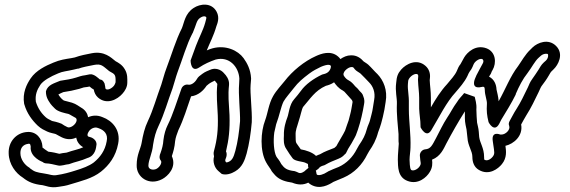

<svg xmlns="http://www.w3.org/2000/svg" viewBox="-20 -763 2430 819"><path d="M523 -410C523 -427 525 -447 512 -468C501 -487 484 -496 473 -502C453 -518 425 -546 372 -536C347 -531 324 -527 299 -518L284 -515C259 -511 236 -508 208 -496C176 -483 134 -463 111 -429C94 -404 75 -367 83 -320C83 -319 84 -318 84 -317C95 -279 117 -250 141 -227C156 -213 169 -208 181 -202C193 -196 214 -193 218 -191C226 -186 237 -181 244 -177C267 -166 288 -168 305 -176C308 -160 317 -145 335 -135C317 -126 292 -122 264 -112C253 -111 241 -109 233 -107C222 -110 205 -114 186 -116C177 -122 165 -130 161 -134V-139C159 -171 136 -203 96 -200C50 -197 15 -159 17 -109C18 -62 47 -24 78 -5C100 13 124 23 162 27C175 29 195 40 229 34C244 32 264 29 281 23C326 9 373 -1 411 -31C445 -58 474 -96 484 -150C496 -210 457 -249 418 -263C395 -273 374 -271 356 -263C353 -279 344 -294 326 -304C317 -309 306 -319 287 -325C275 -329 254 -333 251 -335C241 -342 233 -353 229 -360C235 -363 242 -367 250 -370C272 -373 296 -378 318 -384L337 -390C340 -391 347 -391 352 -392L362 -394C371 -386 372 -386 380 -381C382 -368 388 -356 398 -347C436 -314 481 -339 502 -363C513 -375 523 -392 523 -410ZM429 -392C429 -392 426 -406 426 -407C417 -426 408 -423 406 -424C401 -428 381 -449 363 -446L343 -442C335 -441 330 -440 323 -438L304 -432C285 -426 261 -422 240 -419C238 -419 235 -418 233 -417C213 -408 184 -402 176 -374C175 -350 187 -333 189 -330C197 -316 208 -306 214 -300C227 -286 259 -280 272 -277C280 -274 289 -267 303 -260C306 -258 311 -250 301 -236C292 -224 276 -216 267 -221C258 -225 250 -230 243 -235C227 -242 207 -246 202 -247C187 -255 183 -256 175 -263C155 -281 141 -303 133 -329C129 -358 138 -380 152 -401C164 -419 196 -437 228 -450C248 -459 265 -459 294 -466L311 -470H314C333 -477 356 -481 381 -486C412 -492 418 -482 443 -462C444 -461 446 -459 447 -459C470 -446 474 -446 473 -412C472 -409 470 -402 465 -396C450 -379 427 -375 429 -392ZM278 -64C298 -72 327 -77 353 -89C389 -99 390 -138 391 -142C393 -149 391 -157 387 -163C376 -178 360 -179 358 -180C355 -181 349 -186 358 -201C366 -215 385 -223 398 -217C399 -217 400 -216 401 -216C424 -208 442 -191 435 -160C428 -120 407 -92 380 -70C360 -55 333 -45 300 -35C278 -28 250 -20 221 -16C203 -13 195 -19 168 -23C136 -28 127 -30 108 -45C107 -46 106 -48 105 -48C86 -59 67 -83 67 -110C67 -130 76 -143 93 -148C108 -152 109 -150 111 -138C106 -92 162 -72 162 -72C166 -68 173 -66 178 -66C190 -66 211 -61 228 -57C241 -54 262 -62 269 -62C272 -62 276 -63 278 -64Z M947 -70C943 -71 938 -76 943 -87C947 -96 949 -108 944 -117C956 -167 961 -210 959 -272C956 -327 952 -355 957 -401C959 -425 943 -443 937 -449C922 -468 897 -475 876 -465C870 -462 856 -458 843 -448C832 -440 825 -435 820 -426C811 -410 795 -399 782 -402C770 -404 758 -396 754 -385C734 -330 718 -275 695 -229C687 -213 680 -191 677 -165C676 -146 671 -128 665 -111C660 -100 658 -88 666 -78C672 -71 664 -52 648 -43C635 -36 612 -39 613 -57C614 -83 629 -106 633 -146C638 -178 645 -202 656 -225C681 -277 696 -333 716 -386C725 -413 729 -432 737 -454C759 -512 776 -573 801 -621L802 -622C818 -659 818 -677 834 -687C850 -698 859 -692 860 -689C861 -687 859 -679 855 -665C846 -633 830 -605 816 -568C808 -547 801 -528 793 -505C793 -505 793 -450 831 -476C852 -490 874 -500 900 -509C958 -524 998 -478 1001 -428L1000 -405C996 -361 1005 -286 1004 -246C1000 -200 994 -157 984 -120C976 -90 969 -75 947 -70ZM912 -33 926 -21C944 -15 967 -22 983 -32C1014 -50 1024 -80 1032 -108C1043 -149 1050 -195 1054 -242V-243C1056 -291 1046 -366 1049 -401L1051 -426V-429C1049 -467 1034 -494 1019 -515C995 -548 943 -572 887 -557C878 -555 872 -552 862 -548C875 -581 891 -609 903 -651C907 -662 918 -687 904 -713C882 -754 833 -747 806 -729C769 -705 766 -667 756 -643C729 -590 711 -527 690 -472C680 -446 676 -426 668 -402C648 -348 633 -293 611 -247C597 -218 590 -188 584 -153C580 -129 563 -103 563 -59C561 -7 616 31 672 1C695 -11 735 -49 713 -97C719 -115 725 -135 727 -161C729 -177 735 -192 741 -208C763 -253 778 -303 795 -352C826 -356 848 -377 861 -397C874 -408 875 -409 896 -419C897 -419 896 -419 897 -418C903 -410 907 -406 907 -405C902 -354 907 -321 909 -270C911 -209 906 -168 893 -120C893 -119 889 -111 893 -96C887 -74 894 -48 912 -33Z M1405 -412C1413 -401 1423 -387 1442 -377C1447 -374 1451 -371 1458 -362C1464 -355 1471 -348 1476 -342C1480 -338 1483 -335 1484 -328C1481 -311 1478 -290 1474 -276L1467 -249C1464 -239 1457 -223 1452 -206C1443 -187 1430 -168 1421 -151L1415 -140C1408 -134 1408 -133 1406 -132C1384 -123 1367 -118 1345 -105C1341 -104 1335 -101 1328 -98C1313 -113 1286 -122 1263 -126C1257 -135 1249 -145 1244 -153C1241 -158 1241 -172 1241 -186C1240 -209 1247 -220 1254 -246C1262 -269 1267 -298 1273 -307C1303 -341 1323 -376 1370 -397C1379 -399 1394 -404 1405 -412ZM1432 -511C1429 -515 1426 -519 1422 -522C1390 -550 1348 -533 1328 -524C1278 -502 1227 -460 1194 -417C1180 -399 1159 -378 1145 -353C1126 -320 1122 -279 1111 -250C1092 -201 1088 -120 1115 -71C1123 -56 1132 -46 1135 -40C1139 -30 1148 -23 1154 -15C1174 6 1200 12 1226 16C1250 26 1273 27 1295 16C1298 19 1303 23 1307 25C1345 47 1383 25 1402 13C1415 7 1429 2 1445 -5C1491 -25 1525 -60 1547 -105L1555 -119C1571 -142 1584 -165 1593 -199C1597 -210 1603 -225 1606 -237L1613 -264C1618 -284 1622 -306 1625 -328C1634 -378 1616 -420 1590 -447C1578 -458 1565 -474 1551 -487C1543 -494 1536 -497 1531 -501C1520 -514 1502 -528 1477 -527C1460 -527 1445 -520 1432 -511ZM1327 -35C1327 -35 1337 -42 1338 -43C1345 -52 1349 -54 1363 -58C1365 -59 1368 -60 1369 -61C1386 -71 1402 -77 1424 -86C1440 -92 1448 -102 1450 -104C1453 -106 1456 -109 1457 -112L1465 -128C1475 -144 1485 -160 1493 -176L1498 -186C1503 -198 1510 -219 1515 -237L1522 -264C1526 -281 1531 -305 1533 -319C1537 -340 1530 -349 1529 -354C1527 -363 1519 -370 1514 -375C1508 -383 1502 -389 1495 -395C1485 -407 1479 -414 1466 -421C1460 -424 1454 -429 1448 -438C1436 -454 1465 -477 1479 -477C1487 -477 1487 -476 1493 -468C1499 -460 1514 -453 1518 -449C1528 -440 1543 -423 1555 -411C1571 -395 1582 -369 1576 -337C1572 -316 1570 -293 1565 -276L1558 -249C1556 -240 1548 -225 1545 -213C1538 -186 1528 -168 1513 -146C1512 -145 1511 -144 1511 -143L1502 -127C1485 -93 1458 -66 1425 -51C1407 -44 1395 -39 1380 -32C1379 -32 1378 -30 1377 -30C1359 -18 1340 -13 1332 -18C1329 -20 1330 -30 1327 -35ZM1296 -47C1296 -47 1287 -40 1286 -39C1276 -28 1262 -22 1254 -26C1249 -28 1242 -32 1237 -33C1202 -37 1193 -46 1180 -63C1171 -81 1163 -88 1159 -95C1148 -115 1145 -162 1150 -198C1154 -213 1155 -222 1158 -233C1172 -270 1178 -306 1189 -329C1199 -347 1217 -366 1233 -387C1253 -413 1270 -427 1299 -449C1318 -463 1329 -468 1349 -478C1375 -489 1398 -492 1390 -471C1384 -455 1373 -449 1354 -445C1318 -428 1283 -403 1264 -376C1255 -364 1244 -350 1235 -340C1214 -317 1212 -278 1206 -263C1199 -245 1190 -217 1191 -185C1190 -167 1189 -145 1201 -128C1211 -111 1220 -99 1228 -88C1237 -75 1272 -74 1282 -69C1293 -63 1294 -66 1294 -59C1294 -55 1294 -50 1296 -47Z M1677 -82C1678 -54 1675 -7 1719 9C1764 26 1800 -7 1813 -29C1825 -48 1825 -66 1823 -82C1860 -96 1873 -130 1884 -151C1909 -198 1935 -244 1963 -288C1963 -270 1962 -248 1966 -230L1970 -211C1971 -203 1973 -186 1974 -175C1976 -140 1995 -120 1995 -93C1995 -72 2002 -50 2023 -38C2066 -13 2105 -43 2121 -63C2143 -90 2139 -119 2136 -141C2171 -149 2212 -183 2203 -232C2210 -245 2216 -256 2225 -271C2245 -302 2262 -338 2277 -369C2284 -384 2287 -392 2291 -397C2300 -409 2312 -425 2321 -441C2326 -450 2330 -457 2334 -460L2342 -468C2360 -485 2387 -532 2352 -567C2319 -600 2273 -581 2252 -561L2244 -553C2220 -531 2205 -502 2190 -481C2156 -437 2136 -382 2107 -331C2106 -351 2100 -370 2098 -381C2097 -403 2088 -425 2066 -436C2069 -441 2072 -445 2074 -449L2078 -459L2081 -464C2099 -495 2095 -542 2055 -557C2009 -574 1973 -540 1960 -518C1952 -505 1946 -491 1944 -489C1937 -481 1933 -471 1928 -459C1921 -443 1903 -423 1887 -404C1860 -375 1838 -340 1818 -305V-345C1818 -376 1814 -396 1813 -421L1814 -431C1816 -450 1810 -469 1795 -482C1758 -515 1712 -490 1691 -466C1677 -450 1672 -436 1670 -410C1665 -373 1674 -345 1673 -321C1671 -275 1677 -231 1680 -191V-167C1680 -162 1680 -157 1681 -150C1680 -127 1677 -107 1677 -82ZM1731 -134C1733 -189 1724 -245 1724 -297V-320C1725 -359 1718 -379 1720 -405L1721 -416C1721 -420 1723 -426 1729 -433C1743 -449 1766 -454 1764 -437L1763 -425V-422C1764 -391 1768 -370 1768 -346V-320C1767 -290 1771 -268 1773 -245L1774 -220C1774 -220 1798 -171 1820 -208C1855 -266 1884 -327 1924 -370C1940 -389 1961 -412 1974 -439C1977 -447 1980 -452 1983 -457C1996 -473 1998 -486 2002 -492C2009 -504 2027 -515 2037 -511C2040 -510 2046 -503 2038 -490C2030 -477 2022 -459 2015 -447C2011 -441 2009 -432 2006 -427C2006 -427 1986 -381 2034 -392C2043 -394 2048 -394 2048 -379C2048 -357 2058 -335 2057 -320C2055 -289 2057 -271 2064 -242C2064 -242 2088 -194 2110 -236L2118 -252C2138 -285 2162 -323 2180 -360V-362C2194 -395 2210 -426 2230 -451C2249 -476 2261 -502 2278 -517L2287 -525C2298 -535 2314 -535 2317 -532C2319 -530 2320 -515 2308 -504L2300 -497C2288 -486 2283 -475 2278 -467C2271 -455 2259 -439 2251 -427C2240 -412 2237 -402 2232 -391C2216 -358 2201 -326 2183 -298C2171 -280 2164 -264 2154 -247C2150 -240 2149 -233 2152 -226C2158 -210 2137 -189 2119 -189H2114C2114 -189 2075 -206 2082 -161L2084 -147C2089 -113 2091 -107 2082 -95C2072 -82 2057 -76 2048 -81C2045 -83 2045 -81 2045 -93C2045 -132 2027 -153 2024 -179C2023 -193 2022 -210 2019 -222L2015 -240C2013 -258 2013 -274 2012 -296C2014 -322 2007 -338 2005 -350L1960 -366C1952 -355 1939 -344 1929 -327C1913 -306 1900 -279 1888 -262C1869 -233 1856 -204 1840 -174C1823 -142 1817 -128 1794 -126C1780 -125 1770 -111 1771 -99C1773 -67 1778 -67 1771 -55C1764 -43 1747 -33 1736 -37C1731 -39 1728 -46 1727 -82C1727 -97 1731 -120 1731 -134Z"/></svg>

Font: Dictator
Style: Stencil
Weight: 500
Version: Version MIL.1277